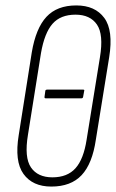

<svg xmlns="http://www.w3.org/2000/svg" viewBox="-20 -681 427 707"><path d="M148 -319Q143 -319 144 -325L147 -347Q148 -351 154 -351H286Q292 -351 290 -346L286 -324Q285 -319 280 -319ZM169 6Q100 6 66.5 -40.5Q33 -87 49 -184L97 -488Q112 -577 151 -619Q190 -661 261 -661Q330 -661 364 -615Q398 -569 382 -470L333 -167Q320 -78 280.5 -36Q241 6 169 6ZM173 -28Q228 -28 258 -61.5Q288 -95 299 -167L348 -470Q362 -554 337 -590.5Q312 -627 258 -627Q203 -627 173.5 -593.5Q144 -560 131 -486L83 -185Q69 -101 94 -64.5Q119 -28 173 -28Z"/></svg>

Font: Sofia Sans Extra Condensed ExtraLight
Style: Italic
Weight: 250
Italic angle: -9°
Version: Version 4.100